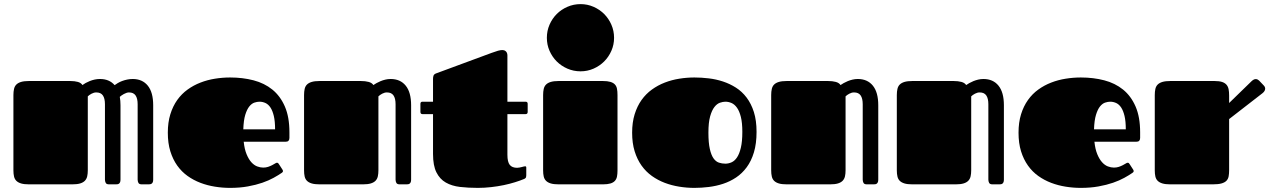

<svg xmlns="http://www.w3.org/2000/svg" viewBox="-20 -892 6142 929"><path d="M44.9 -432.1Q44.9 -448.7 47.9 -461.7Q50.8 -474.6 59.1 -482.9Q67.4 -491.2 82 -495.6Q96.7 -500 120.1 -500H319.8Q341.8 -500 356.9 -495.6Q372.1 -491.2 378.9 -480.5Q385.3 -485.4 394.5 -490.5Q403.8 -495.6 414.8 -500Q425.8 -504.4 438.2 -507.1Q450.7 -509.8 463.9 -509.8Q508.8 -509.8 534.7 -480Q541.5 -484.9 549.3 -489.7Q559.1 -495.6 570.8 -500Q582.5 -504.4 595.7 -507.1Q608.9 -509.8 622.1 -509.8Q668.9 -509.8 695.1 -477.5Q721.2 -445.3 721.2 -382.8V-22.9Q721.2 -14.6 719 -10Q716.8 -5.4 713.4 -3.2Q710 -1 705.6 -0.5Q701.2 0 696.8 0H666Q653.3 0 649.7 -7.3Q646 -14.6 646 -22.9V-387.7Q646 -415.5 636 -430.2Q626 -444.8 604 -444.8Q598.1 -444.8 591.8 -442.6Q585.4 -440.4 579.1 -437Q572.8 -433.6 567.4 -429.7Q563 -426.3 559.6 -423.3Q563 -404.8 563 -382.8V-22.9Q563 -14.6 560.8 -10Q558.6 -5.4 555.4 -3.2Q552.2 -1 547.9 -0.5Q543.5 0 539.1 0H507.8Q495.1 0 491.5 -7.3Q487.8 -14.6 487.8 -22.9V-387.7Q487.8 -415.5 477.8 -430.2Q467.8 -444.8 445.8 -444.8Q434.6 -444.8 423.1 -438.7Q411.6 -432.6 404.8 -425.8V-68.4Q404.8 -51.3 401.9 -38.6Q398.9 -25.9 390.6 -17.3Q382.3 -8.8 367.7 -4.4Q353 0 329.6 0H120.1Q96.7 0 82 -4.4Q67.4 -8.8 59.1 -17.1Q50.8 -25.4 47.9 -38.1Q44.9 -50.8 44.9 -67.9Z M1253.4 -81.1Q1266.6 -81.1 1277.3 -84.7Q1288.1 -88.4 1296.6 -92.8Q1305.2 -97.2 1310.8 -100.8Q1316.4 -104.5 1319.3 -104.5Q1323.7 -104.5 1325.4 -103Q1327.1 -101.6 1329.6 -97.7L1346.7 -71.3Q1349.1 -67.4 1349.1 -64.5Q1349.1 -61 1347.2 -59.1Q1345.2 -57.1 1343.3 -55.7Q1327.1 -44.4 1303.7 -31.5Q1280.3 -18.6 1249.3 -7.8Q1218.3 2.9 1179.2 10Q1140.1 17.1 1093.3 17.1Q1056.6 17.1 1020 11.2Q983.4 5.4 950 -7.3Q916.5 -20 887.7 -40.5Q858.9 -61 837.6 -90.8Q816.4 -120.6 804.2 -159.9Q792 -199.2 792 -250Q792 -299.8 804.2 -339.1Q816.4 -378.4 837.6 -408.2Q858.9 -438 887.7 -458.7Q916.5 -479.5 950 -492.4Q983.4 -505.4 1020 -511.2Q1056.6 -517.1 1093.3 -517.1Q1154.3 -517.1 1206.8 -503.4Q1259.3 -489.7 1297.9 -458.5Q1336.4 -427.2 1358.4 -376.5Q1380.4 -325.7 1380.4 -252V-224.6Q1380.4 -215.8 1376 -210.9Q1371.6 -206.1 1361.3 -206.1H1159.2Q1163.1 -169.9 1173.1 -145.8Q1183.1 -121.6 1196 -107.2Q1209 -92.8 1224.1 -86.9Q1239.3 -81.1 1253.4 -81.1ZM1311 -266.1Q1311 -305.2 1304.9 -330.8Q1298.8 -356.4 1288.6 -371.8Q1278.3 -387.2 1264.4 -393.6Q1250.5 -399.9 1235.4 -399.9Q1224.1 -399.9 1210.9 -395.5Q1197.8 -391.1 1186.3 -377Q1174.8 -362.8 1166.7 -336.4Q1158.7 -310.1 1157.2 -266.1Z M1451.2 -432.1Q1451.2 -448.7 1454.1 -461.7Q1457 -474.6 1465.3 -482.9Q1473.6 -491.2 1488.3 -495.6Q1502.9 -500 1526.4 -500H1726.1Q1748 -500 1763.9 -495.6Q1779.8 -491.2 1786.6 -480.5Q1793 -484.9 1802 -490Q1811 -495.1 1821.8 -499.5Q1832.5 -503.9 1844.7 -506.8Q1856.9 -509.8 1870.1 -509.8Q1917 -509.8 1943.1 -477.5Q1969.2 -445.3 1969.2 -382.8V-22.9Q1969.2 -14.6 1967 -10Q1964.8 -5.4 1961.7 -3.2Q1958.5 -1 1954.1 -0.5Q1949.7 0 1945.3 0H1914.1Q1901.4 0 1897.7 -7.3Q1894 -14.6 1894 -22.9V-387.7Q1894 -415.5 1884 -430.2Q1874 -444.8 1852.1 -444.8Q1840.8 -444.8 1829.3 -438.7Q1817.9 -432.6 1811 -425.8V-68.4Q1811 -51.3 1808.1 -38.6Q1805.2 -25.9 1796.9 -17.3Q1788.6 -8.8 1773.9 -4.4Q1759.3 0 1735.8 0H1526.4Q1502.9 0 1488.3 -4.4Q1473.6 -8.8 1465.3 -17.1Q1457 -25.4 1454.1 -38.1Q1451.2 -50.8 1451.2 -67.9Z M2024.4 -339.8Q2014.2 -339.8 2014.2 -350.6V-389.6Q2014.2 -399.9 2024.4 -399.9H2075.2V-510.7Q2075.2 -518.1 2077.4 -525.4Q2079.6 -532.7 2089.4 -536.6L2358.9 -636.2Q2377.4 -643.1 2389.6 -646.5Q2401.9 -649.9 2411.1 -649.9Q2414.6 -649.9 2418.7 -648.7Q2422.9 -647.5 2426.5 -644.5Q2430.2 -641.6 2432.6 -636.5Q2435.1 -631.3 2435.1 -624V-399.9H2522.9Q2533.2 -399.9 2533.2 -389.6V-350.6Q2533.2 -339.8 2522.9 -339.8H2435.1V-143.1Q2435.1 -108.4 2446.5 -94.2Q2458 -80.1 2481.9 -80.1Q2487.3 -80.1 2493.2 -81.3Q2499 -82.5 2504.2 -83.7Q2509.3 -85 2513.7 -86.2Q2518.1 -87.4 2521 -87.4Q2526.4 -87.4 2526.4 -81.1V-43.5Q2526.4 -33.7 2522.5 -30.3Q2518.6 -26.9 2515.6 -25.9Q2497.1 -18.1 2471.9 -10.3Q2446.8 -2.4 2417.7 3.7Q2388.7 9.8 2356.4 13.4Q2324.2 17.1 2292 17.1Q2245.6 17.1 2205.8 12.5Q2166 7.8 2137 -8.8Q2107.9 -25.4 2091.6 -58.1Q2075.2 -90.8 2075.2 -147V-339.8Z M2607.9 -432.1Q2607.9 -448.7 2610.8 -461.7Q2613.8 -474.6 2622.1 -482.9Q2630.4 -491.2 2645 -495.6Q2659.7 -500 2683.1 -500H2897Q2919.4 -500 2933.3 -495.8Q2947.3 -491.7 2955.1 -483.4Q2962.9 -475.1 2965.3 -462.4Q2967.8 -449.7 2967.8 -432.1V-66.9Q2967.8 -50.3 2965.3 -37.8Q2962.9 -25.4 2955.1 -16.8Q2947.3 -8.3 2933.3 -4.2Q2919.4 0 2897 0H2683.1Q2659.7 0 2645 -4.4Q2630.4 -8.8 2622.1 -17.1Q2613.8 -25.4 2610.8 -38.1Q2607.9 -50.8 2607.9 -67.9ZM2626 -709Q2626 -742.7 2638.9 -772.5Q2651.9 -802.2 2673.8 -824.2Q2695.8 -846.2 2725.6 -859.1Q2755.4 -872.1 2789.1 -872.1Q2822.3 -872.1 2851.8 -859.1Q2881.3 -846.2 2903.3 -824.2Q2925.3 -802.2 2938.2 -772.5Q2951.2 -742.7 2951.2 -709Q2951.2 -675.8 2938.2 -646.2Q2925.3 -616.7 2903.3 -594.7Q2881.3 -572.8 2851.8 -559.8Q2822.3 -546.9 2789.1 -546.9Q2755.4 -546.9 2725.6 -559.8Q2695.8 -572.8 2673.8 -594.7Q2651.9 -616.7 2638.9 -646.2Q2626 -675.8 2626 -709Z M3339.8 17.1Q3303.2 17.1 3266.6 11.2Q3230 5.4 3196.5 -7.3Q3163.1 -20 3134.3 -40.5Q3105.5 -61 3084.2 -90.8Q3063 -120.6 3050.8 -159.9Q3038.6 -199.2 3038.6 -250Q3038.6 -299.8 3050.8 -339.1Q3063 -378.4 3084.2 -408.2Q3105.5 -438 3134.3 -458.7Q3163.1 -479.5 3196.5 -492.4Q3230 -505.4 3266.6 -511.2Q3303.2 -517.1 3339.8 -517.1Q3373.5 -517.1 3408.9 -512.9Q3444.3 -508.8 3477.8 -497.8Q3511.2 -486.8 3540.8 -468Q3570.3 -449.2 3592.5 -419.9Q3614.7 -390.6 3627.7 -349.9Q3640.6 -309.1 3640.6 -253.9Q3640.6 -197.3 3627.9 -155Q3615.2 -112.8 3593 -82.8Q3570.8 -52.7 3541.5 -33.2Q3512.2 -13.7 3478.8 -2.7Q3445.3 8.3 3409.7 12.7Q3374 17.1 3339.8 17.1ZM3489.7 -100.1Q3504.9 -100.1 3519.8 -106.7Q3534.7 -113.3 3546.1 -130.4Q3557.6 -147.5 3564.7 -177.5Q3571.8 -207.5 3571.8 -253.9Q3571.8 -297.9 3564.7 -326.2Q3557.6 -354.5 3545.9 -370.8Q3534.2 -387.2 3519.5 -393.6Q3504.9 -399.9 3489.7 -399.9Q3478 -399.9 3463.6 -395Q3449.2 -390.1 3436.8 -374.3Q3424.3 -358.4 3416 -328.9Q3407.7 -299.3 3407.7 -250Q3407.7 -200.7 3414.6 -170.9Q3421.4 -141.1 3432.6 -125.5Q3443.8 -109.9 3458.7 -105Q3473.6 -100.1 3489.7 -100.1Z M3711.4 -432.1Q3711.4 -448.7 3714.4 -461.7Q3717.3 -474.6 3725.6 -482.9Q3733.9 -491.2 3748.5 -495.6Q3763.2 -500 3786.6 -500H3986.3Q4008.3 -500 4024.2 -495.6Q4040 -491.2 4046.9 -480.5Q4053.2 -484.9 4062.3 -490Q4071.3 -495.1 4082 -499.5Q4092.8 -503.9 4105 -506.8Q4117.2 -509.8 4130.4 -509.8Q4177.2 -509.8 4203.4 -477.5Q4229.5 -445.3 4229.5 -382.8V-22.9Q4229.5 -14.6 4227.3 -10Q4225.1 -5.4 4221.9 -3.2Q4218.8 -1 4214.4 -0.5Q4210 0 4205.6 0H4174.3Q4161.6 0 4158 -7.3Q4154.3 -14.6 4154.3 -22.9V-387.7Q4154.3 -415.5 4144.3 -430.2Q4134.3 -444.8 4112.3 -444.8Q4101.1 -444.8 4089.6 -438.7Q4078.1 -432.6 4071.3 -425.8V-68.4Q4071.3 -51.3 4068.4 -38.6Q4065.4 -25.9 4057.1 -17.3Q4048.8 -8.8 4034.2 -4.4Q4019.5 0 3996.1 0H3786.6Q3763.2 0 3748.5 -4.4Q3733.9 -8.8 3725.6 -17.1Q3717.3 -25.4 3714.4 -38.1Q3711.4 -50.8 3711.4 -67.9Z M4319.3 -432.1Q4319.3 -448.7 4322.3 -461.7Q4325.2 -474.6 4333.5 -482.9Q4341.8 -491.2 4356.4 -495.6Q4371.1 -500 4394.5 -500H4594.2Q4616.2 -500 4632.1 -495.6Q4647.9 -491.2 4654.8 -480.5Q4661.1 -484.9 4670.2 -490Q4679.2 -495.1 4689.9 -499.5Q4700.7 -503.9 4712.9 -506.8Q4725.1 -509.8 4738.3 -509.8Q4785.2 -509.8 4811.3 -477.5Q4837.4 -445.3 4837.4 -382.8V-22.9Q4837.4 -14.6 4835.2 -10Q4833 -5.4 4829.8 -3.2Q4826.7 -1 4822.3 -0.5Q4817.9 0 4813.5 0H4782.2Q4769.5 0 4765.9 -7.3Q4762.2 -14.6 4762.2 -22.9V-387.7Q4762.2 -415.5 4752.2 -430.2Q4742.2 -444.8 4720.2 -444.8Q4709 -444.8 4697.5 -438.7Q4686 -432.6 4679.2 -425.8V-68.4Q4679.2 -51.3 4676.3 -38.6Q4673.3 -25.9 4665 -17.3Q4656.7 -8.8 4642.1 -4.4Q4627.4 0 4604 0H4394.5Q4371.1 0 4356.4 -4.4Q4341.8 -8.8 4333.5 -17.1Q4325.2 -25.4 4322.3 -38.1Q4319.3 -50.8 4319.3 -67.9Z M5369.6 -81.1Q5382.8 -81.1 5393.6 -84.7Q5404.3 -88.4 5412.8 -92.8Q5421.4 -97.2 5427 -100.8Q5432.6 -104.5 5435.5 -104.5Q5439.9 -104.5 5441.7 -103Q5443.4 -101.6 5445.8 -97.7L5462.9 -71.3Q5465.3 -67.4 5465.3 -64.5Q5465.3 -61 5463.4 -59.1Q5461.4 -57.1 5459.5 -55.7Q5443.4 -44.4 5419.9 -31.5Q5396.5 -18.6 5365.5 -7.8Q5334.5 2.9 5295.4 10Q5256.3 17.1 5209.5 17.1Q5172.9 17.1 5136.2 11.2Q5099.6 5.4 5066.2 -7.3Q5032.7 -20 5003.9 -40.5Q4975.1 -61 4953.9 -90.8Q4932.6 -120.6 4920.4 -159.9Q4908.2 -199.2 4908.2 -250Q4908.2 -299.8 4920.4 -339.1Q4932.6 -378.4 4953.9 -408.2Q4975.1 -438 5003.9 -458.7Q5032.7 -479.5 5066.2 -492.4Q5099.6 -505.4 5136.2 -511.2Q5172.9 -517.1 5209.5 -517.1Q5270.5 -517.1 5323 -503.4Q5375.5 -489.7 5414.1 -458.5Q5452.6 -427.2 5474.6 -376.5Q5496.6 -325.7 5496.6 -252V-224.6Q5496.6 -215.8 5492.2 -210.9Q5487.8 -206.1 5477.5 -206.1H5275.4Q5279.3 -169.9 5289.3 -145.8Q5299.3 -121.6 5312.3 -107.2Q5325.2 -92.8 5340.3 -86.9Q5355.5 -81.1 5369.6 -81.1ZM5427.2 -266.1Q5427.2 -305.2 5421.1 -330.8Q5415 -356.4 5404.8 -371.8Q5394.5 -387.2 5380.6 -393.6Q5366.7 -399.9 5351.6 -399.9Q5340.3 -399.9 5327.1 -395.5Q5314 -391.1 5302.5 -377Q5291 -362.8 5283 -336.4Q5274.9 -310.1 5273.4 -266.1Z M5567.4 -432.1Q5567.4 -448.7 5570.3 -461.7Q5573.2 -474.6 5581.5 -482.9Q5589.8 -491.2 5604.5 -495.6Q5619.1 -500 5642.6 -500H5856.4Q5878.9 -500 5892.6 -495.6Q5906.2 -491.2 5914.1 -482.4Q5921.9 -473.6 5924.6 -460.4Q5927.2 -447.3 5927.2 -429.7V-393.6L6035.6 -499Q6046.4 -509.3 6055.7 -509.3Q6061 -509.3 6065.2 -507.1Q6069.3 -504.9 6072.3 -502L6094.2 -479Q6101.6 -471.7 6101.6 -462.9Q6101.6 -457.5 6098.4 -451.9Q6095.2 -446.3 6088.4 -440.9L5927.2 -315.9V-68.8Q5927.2 -51.8 5924.8 -38.8Q5922.4 -25.9 5914.1 -17.3Q5905.8 -8.8 5890.1 -4.4Q5874.5 0 5847.7 0H5642.6Q5619.1 0 5604.5 -4.4Q5589.8 -8.8 5581.5 -17.1Q5573.2 -25.4 5570.3 -38.1Q5567.4 -50.8 5567.4 -67.9Z"/></svg>

Font: Fascinate
Style: Regular
Weight: 900
Designer: Astigmatic (AOETI)
Foundry: Astigmatic (AOETI)
Version: Version 1.000